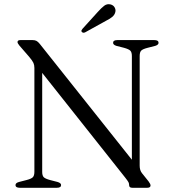

<svg xmlns="http://www.w3.org/2000/svg" viewBox="-20 -890 822 910"><path d="M269.5 -13Q269.5 0 249.5 0H74Q53.5 0 53.5 -13Q53.5 -23 70 -27.5L105 -36.5Q128.5 -42.5 135.8 -50.2Q143 -58 143 -75.5V-568Q143 -581.5 138.5 -591.8Q134 -602 118 -621L72 -674Q63 -685 63 -690.5Q63 -700 76.5 -700H135Q145.5 -700 152.8 -696.2Q160 -692.5 168.5 -682L605 -133V-624.5Q605 -642 598 -649.5Q591 -657 567.5 -663.5L532 -672.5Q516 -677.5 516 -687Q516 -700 536 -700H711.5Q731.5 -700 731.5 -687Q731.5 -677.5 715.5 -672.5L680 -663.5Q656.5 -657.5 649.2 -650Q642 -642.5 642 -624.5V-104.5Q642 -82.5 653.5 -68.5L684 -30.5Q693.5 -18 693.5 -11Q693.5 0 677.5 0H607Q592 0 592 -12.5Q592 -20 589.2 -25.8Q586.5 -31.5 574 -47.5L180 -544.5V-75.5Q180 -58 187 -50.5Q194 -43 218 -36.5L253 -27.5Q269.5 -22.5 269.5 -13ZM443.5 -833.5Q460.5 -852.5 474 -862.8Q487.5 -873 504 -869Q517.5 -865.5 523.5 -854.5Q529.5 -843.5 526.5 -832.5Q523 -818.5 511.2 -809.2Q499.5 -800 481.5 -791L384 -737Q374 -732 368 -738.5Q364.5 -742 366.2 -746Q368 -750 371 -753.5Z"/></svg>

Font: Fraunces 9pt Light
Style: Regular
Weight: 300
Version: Version 1.000;[0bf87f6ff]